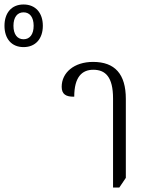

<svg xmlns="http://www.w3.org/2000/svg" viewBox="-257 -831 659 856"><path d="M-152 -621C-98 -621 -66 -659 -66 -716C-66 -773 -98 -811 -152 -811C-206 -811 -237 -773 -237 -716C-237 -659 -206 -621 -152 -621ZM-152 -656C-180 -656 -197 -678 -197 -716C-197 -754 -180 -776 -152 -776C-124 -776 -107 -754 -107 -716C-107 -678 -124 -656 -152 -656ZM247 5H275L304 -38V-390C304 -501 255 -555 158 -555C73 -555 18 -507 18 -444C18 -411 37 -399 74 -400C74 -487 108 -520 159 -520C213 -520 247 -488 247 -392Z"/></svg>

Font: Noto Serif Thai ExtraCondensed Light
Style: Regular
Weight: 300
Width: 2
Designer: Monotype Design Team
Foundry: Monotype Imaging Inc.
Version: Version 2.002